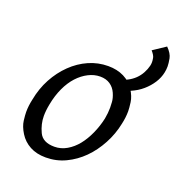

<svg xmlns="http://www.w3.org/2000/svg" viewBox="-116 -714 772 823"><g transform="rotate(20 269.5 -302.5)"><path d="M181 10Q139 10 108.5 -6.5Q78 -23 60 -52Q42 -81 39 -106.5Q36 -132 36 -145Q36 -173 43 -204Q53 -257 77 -301.5Q101 -346 135.5 -379.5Q170 -413 212 -431.5Q254 -450 300 -450Q341 -450 372 -434.5Q403 -419 421 -391Q439 -363 442.5 -337Q446 -311 446 -297Q446 -269 439 -238Q429 -188 404.5 -142.5Q380 -97 346.5 -63.5Q313 -30 271 -10Q229 10 181 10ZM200 -46Q230 -46 256.5 -61.5Q283 -77 303.5 -102.5Q324 -128 339.5 -162.5Q355 -197 363 -234Q368 -261 368 -285Q368 -292 367 -310Q366 -328 356.5 -349.5Q347 -371 328.5 -383.5Q310 -396 283 -396Q256 -396 229.5 -382.5Q203 -369 181 -345Q159 -321 143 -286.5Q127 -252 119 -210Q113 -180 113 -155Q113 -118 130 -82Q147 -46 200 -46ZM357 -412Q380 -415 398.5 -424.5Q417 -434 431 -447.5Q445 -461 454.5 -478.5Q464 -496 468 -513Q470 -521 470 -530Q470 -537 468 -548.5Q466 -560 451 -577L508 -615Q531 -592 535 -570.5Q539 -549 539 -535Q539 -521 536 -507Q531 -482 516 -458.5Q501 -435 478.5 -415.5Q456 -396 426.5 -383.5Q397 -371 363 -367Z"/></g></svg>

Font: Isabella Sans
Style: Italic
Weight: 400
Italic angle: -12°
Designer: Christian Thalmann (Catharsis Fonts), Cristiano Sobral
Foundry: The Isabella Sans Project Authors
Version: Version 2.026; ttfautohint (v1.8.4.7-5d5b-dirty)